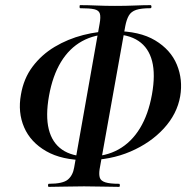

<svg xmlns="http://www.w3.org/2000/svg" viewBox="-20 -693 739 748"><path d="M316 -69Q220.9 -69 160 -104Q99 -139 74 -197Q49 -255 61.5 -324Q72 -387 107 -433.5Q142 -480 193 -510.5Q244 -541 304.1 -556.5Q364.3 -572 425.5 -572Q524 -572 584.5 -535.6Q645 -499.2 669 -441.1Q693 -383 682 -318Q670 -249 618.3 -192.6Q566.6 -136.3 488.3 -102.6Q410 -69 316 -69ZM326 -83Q392 -83 442 -111Q492 -139 525 -193Q558 -247 572 -325Q586 -403 572.5 -455Q559 -507 519.5 -533.5Q480 -560 415 -560Q349.5 -560 299.7 -532.5Q250 -505 217.5 -451.5Q185 -398 171 -320Q157 -242 170 -189.5Q183 -137 222 -110Q261 -83 326 -83ZM170 35Q167 35 167 29Q167 23 170.4 23Q225 23 244.5 6.5Q264 -10 269 -41L368 -600Q373 -627 369 -640Q365 -653 347.2 -657Q329.4 -661 292 -661Q290 -661 290 -667Q290 -673 292 -673Q321 -673 356.1 -671.5Q391.3 -670 428 -670Q469.6 -670 504.7 -671.5Q539.7 -673 566 -673Q570 -673 570 -667Q570 -661 566 -661Q530 -661 510.5 -654.5Q491 -648 482 -632.5Q473 -617 468 -591L368 -33.6Q365 -13 368.9 -0.7Q372.7 11.6 390.4 17.3Q408 23 443.7 23Q447 23 447 29Q447 35 444 35Q415.8 35 381.7 34Q347.6 33 307.5 33Q268.5 33 232.8 34Q197 35 170 35Z"/></svg>

Font: Cormorant Light
Style: Italic
Weight: 300
Italic angle: -10°
Designer: Christian Thalmann (Catharsis Fonts)
Foundry: Catharsis Fonts
Version: Version 4.000